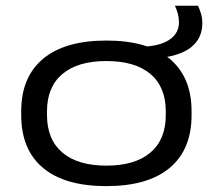

<svg xmlns="http://www.w3.org/2000/svg" viewBox="-20 -635 742 670"><path d="M351 14.5Q206 14.5 130 -49.2Q54 -113 54 -233.5V-246.5Q54 -366 130.2 -429.8Q206.5 -493.5 351.5 -493.5Q496 -493.5 572.2 -429.8Q648.5 -366 648.5 -246.5V-233.5Q648.5 -113 572.2 -49.2Q496 14.5 351 14.5ZM351.5 -57Q451 -57 504.8 -102.5Q558.5 -148 558.5 -233.5V-246.5Q558.5 -331.5 505 -376.8Q451.5 -422 351 -422Q251.5 -422 197.8 -376.8Q144 -331.5 144 -246.5V-233.5Q144 -148 197.8 -102.5Q251.5 -57 351.5 -57ZM517 -430.5 494.5 -473Q547.5 -478 576 -499.8Q604.5 -521.5 604.5 -557.5Q604.5 -572.5 600.5 -587.2Q596.5 -602 590.5 -615H671Q677 -602 681.5 -587Q686 -572 686 -554Q686 -500.5 645.5 -469Q605 -437.5 517 -430.5Z"/></svg>

Font: Anek Latin Expanded
Style: Regular
Weight: 400
Width: 7
Designer: Yesha Goshar
Foundry: Ek Type
Version: Version 1.003